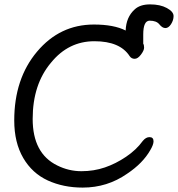

<svg xmlns="http://www.w3.org/2000/svg" viewBox="-20 -831 811 875"><path d="M356.9 23.9Q269 23.9 198 -8.5Q127 -41 85.9 -111.1Q44.9 -181.2 44.9 -282.2Q44.9 -472.2 148.9 -595.7Q252.9 -719.2 407.7 -719.2Q499 -719.2 552.7 -691.9Q554.7 -752.9 593.8 -788.1Q618.2 -811 664.1 -811Q710 -811 740.5 -794.4Q771 -777.8 771 -757.8Q771 -738.8 759.5 -720.9Q748 -703.1 733.9 -703.1Q719.7 -703.1 706.3 -720Q692.9 -736.8 662.1 -736.8Q632.8 -736.8 632.8 -673.8V-631.8Q636.7 -626 636.7 -613.8Q636.7 -601.1 622.3 -582Q607.9 -563 593.8 -563Q579.1 -563 570.8 -575.2Q526.9 -643.1 410.2 -643.1Q292 -643.1 212.9 -545.9Q128.9 -446.8 128.9 -289.1Q128.9 -131.8 240.7 -77.1Q293 -50.8 351.1 -50.8Q407.7 -50.8 457.8 -67.9Q507.8 -85 554.4 -116.5Q601.1 -147.9 630.9 -189Q645 -206.1 661.1 -206.1Q679.7 -206.1 679.7 -187Q679.7 -171.9 665 -147Q630.9 -86.9 559.1 -39.1Q468.8 23.9 356.9 23.9Z"/></svg>

Font: LXGW WenKai GB Screen
Style: Regular
Weight: 400
Designer: LXGW / Fontworks Inc.
Foundry: LXGW / Fontworks Inc.
Version: Version 1.321;February 19, 2024;FontCreator 14.0.0.2901 64-b